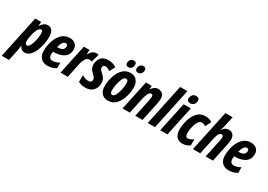

<svg xmlns="http://www.w3.org/2000/svg" viewBox="-48 -1803 4292 3079"><g transform="rotate(30 2098.5 -263.5)"><path d="M168 -170Q168 -209 181.5 -274Q195 -339 220.5 -391.5Q246 -444 281 -444Q311 -444 311 -378Q311 -332 298 -268.5Q285 -205 261 -156Q237 -107 206 -107Q168 -107 168 -170ZM75 237 119 31Q122 15 126 -9Q130 -33 133 -61H136Q162 10 231 10Q285 10 326 -30.5Q367 -71 394.5 -134Q422 -197 436 -267Q450 -337 450 -396Q450 -558 338 -558Q269 -558 216 -475H212L217 -548H108L-59 237Z M810 -34V-137Q743 -99 684 -99Q616 -99 616 -183Q616 -207 620 -230H629Q748 -230 819.5 -278.5Q891 -327 891 -424Q891 -486 851.5 -521.5Q812 -557 749 -557Q659 -557 600 -498.5Q541 -440 512.5 -351Q484 -262 484 -169Q484 -85 529 -37.5Q574 10 652 10Q693 10 732 0.5Q771 -9 810 -34ZM730 -451Q768 -451 768 -411Q768 -375 741.5 -351Q715 -327 643 -327H640Q672 -451 730 -451Z M1027 0 1085 -279Q1096 -329 1122 -371Q1148 -413 1193 -413Q1217 -413 1238 -404L1279 -551Q1257 -558 1237 -558Q1162 -558 1113 -465H1109L1114 -548H1009L892 0Z M1546 -174Q1546 -231 1527 -263Q1508 -295 1471 -327Q1438 -355 1430 -370.5Q1422 -386 1422 -404Q1422 -448 1466 -448Q1482 -448 1508 -439.5Q1534 -431 1557 -411L1610 -514Q1548 -558 1458 -558Q1372 -558 1328 -507Q1284 -456 1284 -383Q1284 -347 1297.5 -313.5Q1311 -280 1352 -244Q1385 -215 1394.5 -196.5Q1404 -178 1404 -160Q1404 -134 1386.5 -120.5Q1369 -107 1342 -107Q1280 -107 1224 -147V-20Q1250 -6 1281 2Q1312 10 1360 10Q1448 10 1497 -44Q1546 -98 1546 -174Z M1867 -708Q1867 -756 1818 -756Q1779 -756 1758.5 -729.5Q1738 -703 1738 -669Q1738 -619 1791 -619Q1822 -619 1844.5 -643.5Q1867 -668 1867 -708ZM2045 -708Q2045 -756 1994 -756Q1956 -756 1935.5 -729.5Q1915 -703 1915 -669Q1915 -619 1969 -619Q1999 -619 2022 -643.5Q2045 -668 2045 -708ZM2030 -375Q2030 -460 1988 -509Q1946 -558 1872 -558Q1800 -558 1750.5 -518.5Q1701 -479 1670.5 -418.5Q1640 -358 1626.5 -291.5Q1613 -225 1613 -172Q1613 -86 1655 -38Q1697 10 1773 10Q1864 10 1920.5 -53.5Q1977 -117 2003.5 -206.5Q2030 -296 2030 -375ZM1748 -171Q1748 -215 1760.5 -279.5Q1773 -344 1796.5 -394Q1820 -444 1854 -444Q1895 -444 1895 -376Q1895 -329 1882 -265Q1869 -201 1845 -152.5Q1821 -104 1789 -104Q1748 -104 1748 -171Z M2176 0 2236 -286Q2251 -352 2271.5 -394Q2292 -436 2324 -436Q2354 -436 2354 -397Q2354 -382 2350.5 -360Q2347 -338 2343 -316L2276 0H2410L2485 -350Q2495 -405 2495 -437Q2495 -505 2460.5 -531.5Q2426 -558 2382 -558Q2313 -558 2264 -481H2261L2265 -548H2158L2041 0Z M2642 0 2803 -760H2669L2507 0Z M3028 -710Q3028 -764 2964 -764Q2919 -764 2898 -732.5Q2877 -701 2877 -667Q2877 -613 2940 -613Q2979 -613 3003.5 -641Q3028 -669 3028 -710ZM2873 0 2989 -548H2856L2739 0Z M3286 -33V-148Q3229 -106 3185 -106Q3139 -106 3139 -184Q3139 -225 3151 -286Q3163 -347 3189.5 -394Q3216 -441 3260 -441Q3296 -441 3329 -414L3384 -521Q3330 -558 3259 -558Q3165 -558 3108 -493.5Q3051 -429 3026 -337.5Q3001 -246 3001 -164Q3001 -83 3039.5 -36.5Q3078 10 3150 10Q3188 10 3225 -3Q3262 -16 3286 -33Z M3480 0 3545 -306Q3561 -380 3581.5 -408Q3602 -436 3625 -436Q3658 -436 3658 -397Q3658 -378 3655 -357Q3652 -336 3647 -314L3580 0H3715L3789 -349Q3793 -370 3796 -393.5Q3799 -417 3799 -435Q3799 -492 3770.5 -525Q3742 -558 3692 -558Q3622 -558 3578 -490H3575Q3584 -517 3593 -546.5Q3602 -576 3607 -602L3641 -760H3507L3345 0Z M4165 -34V-137Q4098 -99 4039 -99Q3971 -99 3971 -183Q3971 -207 3975 -230H3984Q4103 -230 4174.5 -278.5Q4246 -327 4246 -424Q4246 -486 4206.5 -521.5Q4167 -557 4104 -557Q4014 -557 3955 -498.5Q3896 -440 3867.5 -351Q3839 -262 3839 -169Q3839 -85 3884 -37.5Q3929 10 4007 10Q4048 10 4087 0.5Q4126 -9 4165 -34ZM4085 -451Q4123 -451 4123 -411Q4123 -375 4096.5 -351Q4070 -327 3998 -327H3995Q4027 -451 4085 -451Z"/></g></svg>

Font: Noto Sans UI Condensed ExtraBold
Style: Italic
Weight: 800
Width: 3
Designer: Monotype Design Team
Foundry: Monotype Imaging Inc.
Version: 1.001